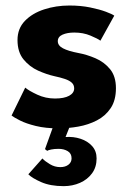

<svg xmlns="http://www.w3.org/2000/svg" viewBox="-20 -442 444 679"><path d="M225.6 -422.5Q265.4 -422.5 298.7 -415.7Q332.1 -408.9 354.7 -400.4Q377.4 -391.9 384.1 -386.6L335.1 -298.1Q325.6 -305.4 299.9 -316.1Q274.3 -326.9 242.7 -326.9Q218 -326.9 201.2 -319.5Q184.4 -312.1 184.4 -296.3Q184.4 -280.7 203 -271Q221.6 -261.3 256.4 -254.7Q287 -249.1 317.7 -235.9Q348.4 -222.7 369.2 -197.5Q390 -172.2 390 -130.1Q390 -87.2 371.4 -59.5Q352.8 -31.7 322.6 -16.2Q292.4 -0.6 256.9 5.7Q221.4 12 188 12Q141.4 12 106.8 3.5Q72.2 -5 50.8 -15.9Q29.4 -26.7 20.9 -33.4L69.2 -132.1Q82.2 -121 111.7 -107.3Q141.1 -93.6 174.4 -93.6Q206.7 -93.6 224.5 -103.3Q242.3 -113.1 242.3 -129.4Q242.3 -141.7 233.8 -149.6Q225.3 -157.4 209.4 -162.8Q193.6 -168.1 171.6 -172.8Q145.1 -178.7 114.8 -192.2Q84.6 -205.8 63.2 -231.9Q41.9 -257.9 41.9 -300.4Q41.9 -341 68 -368.1Q94.1 -395.1 136.1 -408.8Q178.1 -422.5 225.6 -422.5ZM177.5 -21 230 -3.1 211.8 42.6Q239.8 40.5 264.9 48.8Q289.9 57 305.8 74.6Q321.6 92.1 321.6 118.3Q321.6 149.1 305.5 171Q289.4 192.9 262.9 204.6Q236.3 216.3 205.1 216.3Q158.2 216.3 125.6 202Q93.1 187.7 80.2 174.4L129.9 118.4Q139.1 128.3 156.4 138.6Q173.6 149 193 149Q211.1 149 222.1 140.4Q233.1 131.9 233.1 118Q233.1 100.7 219.6 92.6Q206 84.4 187.3 84.4Q171.8 84.4 161.2 86.7Q150.6 88.9 146.8 91.4L139.1 85.4Z"/></svg>

Font: League Spartan Extralight
Style: Regular
Weight: 200
Foundry: The League of Moveable Type
Version: Version 2.300; ttfautohint (v1.8.3)